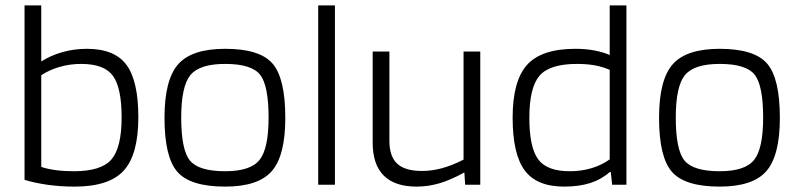

<svg xmlns="http://www.w3.org/2000/svg" viewBox="-20 -685 2962 712"><path d="M302 -504Q405 -504 449 -444.5Q493 -385 493 -250Q493 -112 439 -52.5Q385 7 257 7Q205 7 158 0.5Q111 -6 71 -18V-665H133V-457Q169 -480 212.5 -492Q256 -504 302 -504ZM431 -250Q431 -359 399 -403.5Q367 -448 281 -448Q240 -448 201.5 -437Q163 -426 133 -406V-66Q157 -58 187.5 -54Q218 -50 254 -50Q356 -50 393.5 -94Q431 -138 431 -250Z M1038 -248Q1038 -108 988 -50.5Q938 7 815 7Q686 7 638 -47.5Q590 -102 590 -248Q590 -389 640.5 -446.5Q691 -504 815 -504Q943 -504 990.5 -449.5Q1038 -395 1038 -248ZM652 -249Q652 -129 684.5 -89.5Q717 -50 815 -50Q909 -50 942.5 -92Q976 -134 976 -249Q976 -369 944 -408.5Q912 -448 815 -448Q720 -448 686 -406.5Q652 -365 652 -249Z M1222 -665V0H1160V-665Z M1525 7Q1444 7 1403 -34Q1362 -75 1362 -156V-494H1424V-163Q1424 -105 1453 -78Q1482 -51 1545 -51Q1582 -51 1620 -61.5Q1658 -72 1699 -93V-494H1761V0H1705L1702 -45H1701Q1650 -17 1608.5 -5Q1567 7 1525 7Z M2241 -665H2303V0H2250L2245 -47H2241Q2211 -20 2169.5 -6.5Q2128 7 2072 7Q1970 7 1925.5 -53.5Q1881 -114 1881 -248Q1881 -385 1934.5 -444.5Q1988 -504 2114 -504Q2151 -504 2183.5 -498Q2216 -492 2241 -481ZM2120 -448Q2018 -448 1980.5 -404Q1943 -360 1943 -248Q1943 -139 1975.5 -94.5Q2008 -50 2093 -50Q2135 -50 2172.5 -61Q2210 -72 2241 -94V-426Q2213 -438 2184 -443Q2155 -448 2120 -448Z M2872 -248Q2872 -108 2822 -50.5Q2772 7 2649 7Q2520 7 2472 -47.5Q2424 -102 2424 -248Q2424 -389 2474.5 -446.5Q2525 -504 2649 -504Q2777 -504 2824.5 -449.5Q2872 -395 2872 -248ZM2486 -249Q2486 -129 2518.5 -89.5Q2551 -50 2649 -50Q2743 -50 2776.5 -92Q2810 -134 2810 -249Q2810 -369 2778 -408.5Q2746 -448 2649 -448Q2554 -448 2520 -406.5Q2486 -365 2486 -249Z"/></svg>

Font: Blinker Light
Style: Regular
Weight: 300
Designer: Juergen Huber
Foundry: supertype
Version: Version 1.017;hotconv 1.0.117;makeotfexe 2.5.65602